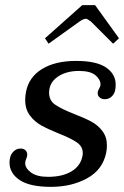

<svg xmlns="http://www.w3.org/2000/svg" viewBox="-20 -717 483 747"><path d="M155 -568 300 -697H350L443 -568L420 -547L334 -633Q328 -637 323 -640.5Q318 -644 314 -644Q305 -644 289 -633L169 -547ZM17 -85Q17 -91 19 -103Q23 -119 34 -129Q45 -139 60 -139Q72 -139 79 -132.5Q86 -126 86 -115Q86 -108 82 -99Q78 -90 78 -82Q78 -63 100.5 -46Q123 -29 167 -29Q223 -29 258.5 -50.5Q294 -72 301 -111Q302 -115 302 -122Q302 -147 279 -163Q256 -179 210 -197Q168 -214 141.5 -228.5Q115 -243 96.5 -267.5Q78 -292 78 -328Q78 -343 81 -359Q92 -417 143.5 -448.5Q195 -480 276 -480Q355 -480 392.5 -454.5Q430 -429 430 -388Q430 -374 428 -366Q425 -351 414 -341Q403 -331 388 -331Q376 -331 368 -337.5Q360 -344 360 -355Q360 -363 365.5 -372Q371 -381 371 -388Q371 -408 351 -424.5Q331 -441 287 -441Q237 -441 204 -418Q171 -395 171 -356Q171 -326 195 -309.5Q219 -293 270 -273Q311 -257 336 -243.5Q361 -230 378.5 -207Q396 -184 396 -151Q396 -137 393 -122Q379 -56 318.5 -23Q258 10 178 10Q96 10 56.5 -16.5Q17 -43 17 -85Z"/></svg>

Font: Taviraj
Style: Italic
Weight: 400
Italic angle: -12°
Designer: Katatrad Team
Foundry: CadsonDemak
Version: Version 1.001